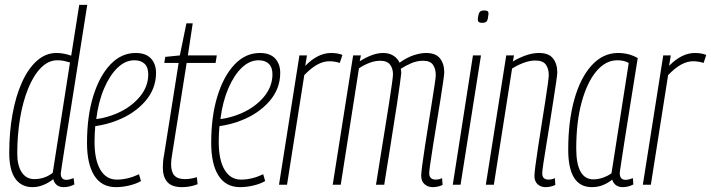

<svg xmlns="http://www.w3.org/2000/svg" viewBox="-20 -760 2926 790"><path d="M242 10Q208 10 199 -23Q184 -10 161 0Q138 10 114 10Q68 10 43 -25Q18 -60 18 -131Q18 -216 31.5 -290.5Q45 -365 70.5 -421.5Q96 -478 132 -510Q168 -542 212 -542Q229 -542 243.5 -539Q258 -536 273 -531L306 -740H339Q308 -540 286.5 -407.5Q265 -275 253 -197Q241 -119 235.5 -84.5Q230 -50 230 -47Q230 -20 253 -20Q261 -20 268.5 -22.5Q276 -25 283 -27L286 -1Q265 10 242 10ZM121 -23Q164 -23 197 -49L268 -503Q255 -507 243 -509.5Q231 -512 216 -512Q179 -512 148.5 -481Q118 -450 96 -396Q74 -342 62.5 -273Q51 -204 51 -128Q51 -79 69.5 -51Q88 -23 121 -23Z M560 -15Q539 -3 511 3.5Q483 10 457 10Q398 10 368 -37.5Q338 -85 338 -172Q338 -281 363.5 -364Q389 -447 434 -494.5Q479 -542 538 -542Q580 -542 601 -519.5Q622 -497 622 -460Q622 -395 578 -344Q534 -293 463 -265Q441 -256 417.5 -250Q394 -244 372 -241Q369 -209 369 -176Q369 -102 393 -61.5Q417 -21 461 -21Q505 -21 552 -43ZM533 -512Q496 -512 464 -481.5Q432 -451 408.5 -396.5Q385 -342 376 -270Q417 -275 460 -293Q518 -318 554 -360.5Q590 -403 590 -454Q590 -483 575 -497.5Q560 -512 533 -512Z M790 -31 793 -2Q775 5 759 7.5Q743 10 729 10Q687 10 668.5 -11Q650 -32 650 -70Q650 -81 651 -94.5Q652 -108 655 -122L715 -501H656L660 -526L720 -532L747 -664H773L753 -532H872L867 -501H748L688 -123Q686 -112 685 -102Q684 -92 684 -84Q684 -53 697.5 -38Q711 -23 741 -23Q752 -23 764.5 -25Q777 -27 790 -31Z M1071 -15Q1050 -3 1022 3.5Q994 10 968 10Q909 10 879 -37.5Q849 -85 849 -172Q849 -281 874.5 -364Q900 -447 945 -494.5Q990 -542 1049 -542Q1091 -542 1112 -519.5Q1133 -497 1133 -460Q1133 -395 1089 -344Q1045 -293 974 -265Q952 -256 928.5 -250Q905 -244 883 -241Q880 -209 880 -176Q880 -102 904 -61.5Q928 -21 972 -21Q1016 -21 1063 -43ZM1044 -512Q1007 -512 975 -481.5Q943 -451 919.5 -396.5Q896 -342 887 -270Q928 -275 971 -293Q1029 -318 1065 -360.5Q1101 -403 1101 -454Q1101 -483 1086 -497.5Q1071 -512 1044 -512Z M1243 -532 1236 -489Q1288 -542 1342 -542Q1369 -542 1389 -534L1378 -501Q1357 -508 1335 -508Q1311 -508 1286 -494.5Q1261 -481 1232 -451L1161 0H1128L1212 -532Z M1760 10Q1741 10 1727 -2Q1713 -14 1713 -37Q1713 -47 1717 -78.5Q1721 -110 1728 -154.5Q1735 -199 1742.5 -247Q1750 -295 1757 -338.5Q1764 -382 1768.5 -412.5Q1773 -443 1773 -451Q1773 -477 1761.5 -493.5Q1750 -510 1721 -510Q1696 -510 1672.5 -500Q1649 -490 1629 -477Q1631 -467 1631 -459Q1630 -450 1625.5 -415.5Q1621 -381 1613.5 -332.5Q1606 -284 1597.5 -230.5Q1589 -177 1581.5 -128.5Q1574 -80 1568 -45Q1562 -10 1561 0H1527Q1529 -11 1534.5 -46.5Q1540 -82 1548 -131Q1556 -180 1564.5 -233Q1573 -286 1580.5 -333.5Q1588 -381 1592.5 -414Q1597 -447 1597 -454Q1597 -478 1585 -494Q1573 -510 1544 -510Q1523 -510 1500.5 -501.5Q1478 -493 1457 -479L1382 0H1349L1433 -532H1465L1460 -508Q1484 -523 1508.5 -532.5Q1533 -542 1557 -542Q1581 -542 1598.5 -531Q1616 -520 1624 -502Q1653 -523 1681.5 -532.5Q1710 -542 1733 -542Q1773 -542 1790.5 -519.5Q1808 -497 1808 -462Q1808 -455 1803.5 -424Q1799 -393 1792 -348.5Q1785 -304 1777 -255.5Q1769 -207 1762 -162.5Q1755 -118 1750.5 -87Q1746 -56 1746 -48Q1746 -21 1773 -21Q1778 -21 1784 -22Q1790 -23 1799 -27L1801 1Q1790 6 1780 8Q1770 10 1760 10Z M1973 -717Q1981 -717 1985.5 -714.5Q1990 -712 1990 -703Q1988 -681 1983.5 -673.5Q1979 -666 1963 -666Q1955 -666 1950.5 -669Q1946 -672 1946 -681Q1948 -702 1953 -709.5Q1958 -717 1973 -717ZM1843 0 1926 -532H1959L1875 0Z M2063 -532H2095L2090 -507Q2115 -522 2143 -532Q2171 -542 2198 -542Q2238 -542 2255.5 -519.5Q2273 -497 2273 -462Q2273 -454 2268.5 -423Q2264 -392 2257 -347.5Q2250 -303 2242.5 -254.5Q2235 -206 2227.5 -161.5Q2220 -117 2215.5 -86Q2211 -55 2211 -47Q2211 -21 2237 -21Q2242 -21 2248 -22Q2254 -23 2263 -27L2265 1Q2254 6 2244 8Q2234 10 2225 10Q2205 10 2192 -2Q2179 -14 2179 -36Q2179 -46 2183 -78Q2187 -110 2194 -154.5Q2201 -199 2208.5 -247.5Q2216 -296 2223 -339.5Q2230 -383 2234 -413.5Q2238 -444 2238 -451Q2238 -477 2226 -494Q2214 -511 2182 -511Q2160 -511 2134.5 -501.5Q2109 -492 2087 -478L2012 0H1979Z M2542 10Q2525 10 2514 1.5Q2503 -7 2499 -21Q2482 -7 2461 1.5Q2440 10 2415 10Q2318 10 2318 -144Q2318 -261 2343 -350.5Q2368 -440 2414.5 -491Q2461 -542 2523 -542Q2568 -542 2604 -521Q2584 -396 2570.5 -311.5Q2557 -227 2549 -175.5Q2541 -124 2537 -97.5Q2533 -71 2531.5 -60.5Q2530 -50 2530 -48Q2530 -20 2554 -20Q2566 -20 2584 -27L2586 -1Q2565 10 2542 10ZM2496 -47 2567 -501Q2548 -512 2520 -512Q2472 -512 2434 -467Q2396 -422 2373.5 -340.5Q2351 -259 2351 -149Q2351 -22 2422 -22Q2441 -22 2461 -29Q2481 -36 2496 -47Z M2740 -532 2733 -489Q2785 -542 2839 -542Q2866 -542 2886 -534L2875 -501Q2854 -508 2832 -508Q2808 -508 2783 -494.5Q2758 -481 2729 -451L2658 0H2625L2709 -532Z"/></svg>

Font: Georama Condensed ExtraLight
Style: Italic
Weight: 200
Width: 3
Italic angle: -9°
Designer: Jean-Baptiste Levee
Foundry: Production Type
Version: Version 1.000